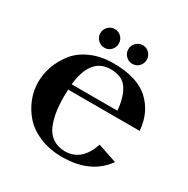

<svg xmlns="http://www.w3.org/2000/svg" viewBox="-162 -843 978 1000"><g transform="rotate(30 326.5 -342.5)"><path d="M624 -305H194Q193 -291 193 -264Q193 -213 199 -173Q205 -133 220 -96.5Q235 -60 265 -39.5Q295 -19 338 -18Q440 -18 479 -139L594 -100Q512 15 341 15Q266 15 206.5 -10Q147 -35 111.5 -75.5Q76 -116 57.5 -164Q39 -212 39 -262Q39 -311 56 -358.5Q73 -406 106 -448Q139 -490 197.5 -516Q256 -542 331 -542Q475 -542 545.5 -476.5Q616 -411 624 -305ZM334 -508Q214 -508 196 -338H471Q464 -418 434 -463Q404 -508 334 -508ZM287 -683.5Q303 -667 303 -644Q303 -621 287 -604.5Q271 -588 248 -588Q225 -588 208.5 -604.5Q192 -621 192 -644Q192 -667 208.5 -683.5Q225 -700 248 -700Q271 -700 287 -683.5ZM455 -683.5Q471 -667 471 -644Q471 -621 455 -604.5Q439 -588 416 -588Q393 -588 376.5 -604.5Q360 -621 360 -644Q360 -667 376.5 -683.5Q393 -700 416 -700Q439 -700 455 -683.5Z"/></g></svg>

Font: Uncial Antiqua
Style: Regular
Weight: 400
Designer: Astigmatic (AOETI)
Foundry: Astigmatic (AOETI)
Version: Version 1.000